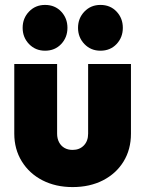

<svg xmlns="http://www.w3.org/2000/svg" viewBox="-20 -749 590 780"><path d="M275 11Q206 11 152.5 -16.5Q99 -44 68.5 -93.5Q38 -143 38 -206V-489H212V-206Q212 -186 220 -171Q228 -156 242 -148Q256 -140 275 -140Q303 -140 320.5 -158Q338 -176 338 -206V-489H512V-206Q512 -142 482 -93Q452 -44 398.5 -16.5Q345 11 275 11ZM163 -543Q124 -543 98 -570Q72 -597 72 -636Q72 -675 98 -702Q124 -729 163 -729Q203 -729 228.5 -702Q254 -675 254 -636Q254 -597 228.5 -570Q203 -543 163 -543ZM388 -543Q349 -543 323 -570Q297 -597 297 -636Q297 -675 323 -702Q349 -729 388 -729Q428 -729 453.5 -702Q479 -675 479 -636Q479 -597 453.5 -570Q428 -543 388 -543Z"/></svg>

Font: Outfit Thin ExtraBold
Style: Regular
Weight: 800
Version: Version 1.100;gftools[0.9.27]